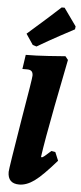

<svg xmlns="http://www.w3.org/2000/svg" viewBox="-66 -1052 463 1098"><g transform="rotate(5 165.5 -503.0)"><path d="M255 -195 278 -191 298 -143Q220 -53 175 -20.5Q130 12 88 12Q22 12 22 -55Q22 -72 70 -364Q110 -598 110 -615Q110 -632 102 -640Q94 -648 77 -648H49L61 -730Q118 -730 191.5 -735Q265 -740 288 -742L304 -722Q290 -655 251 -453Q212 -251 199 -157L203 -154Q207 -154 218.5 -163Q230 -172 255 -195ZM118 -783 96 -790 55 -851Q114 -902 170 -952.5Q226 -1003 242 -1018H259L331 -917L329 -900Q310 -890 246 -855.5Q182 -821 118 -783Z"/></g></svg>

Font: Alegreya Black
Style: Italic
Weight: 900
Italic angle: -7°
Designer: Juan Pablo del Peral
Foundry: Huerta Tipografica
Version: Version 2.007; ttfautohint (v1.6)